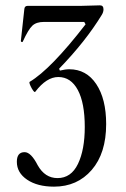

<svg xmlns="http://www.w3.org/2000/svg" viewBox="-20 -685 473 718"><path d="M182 13Q120 13 81.5 -13Q43 -39 43 -80Q43 -116 72 -116Q96 -116 121 -67Q148 -19 195 -19Q246 -19 271.5 -72Q297 -125 297 -210Q297 -300 271 -348.5Q245 -397 198 -397Q154 -397 112 -342Q109 -337 99 -354Q87 -376 91 -379Q170 -426 300 -594L295 -603H144Q116 -603 101 -589Q86 -575 65 -529Q64 -527 61 -528Q58 -529 58 -532L71 -651Q72 -663 83 -663H280Q292 -663 316.5 -664Q341 -665 354 -665Q367 -665 367 -650Q367 -640 361 -630Q300 -530 201 -428L204 -421Q224 -426 239 -426Q303 -426 340 -370.5Q377 -315 377 -221Q377 -112 323 -49.5Q269 13 182 13Z"/></svg>

Font: Junicode Cond Light
Style: Regular
Weight: 300
Width: 3
Designer: Peter S. Baker
Version: Version 2.201